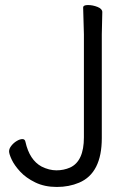

<svg xmlns="http://www.w3.org/2000/svg" viewBox="-20 -725 532 762"><path d="M294 0Q254 17 205.5 17Q157 17 120 -1Q83 -19 60 -44Q37 -69 26.5 -91.5Q16 -114 16 -124.5Q16 -135 25 -146.5Q34 -158 46.5 -165.5Q59 -173 69 -173Q79 -173 81 -162Q97 -90 145 -64Q175 -49 204 -49Q233 -49 258 -60Q313 -85 313 -180V-589L310 -695Q310 -705 329 -705Q348 -705 367 -697.5Q386 -690 386 -677L384 -588V-177Q384 -38 294 0Z"/></svg>

Font: LXGW Bright TC
Style: Regular
Weight: 400
Designer: Christian Thalmann (Catharsis Fonts)
Foundry: LXGW / Christian Thalmann (Catharsis Fonts) / Fontworks Inc.
Version: Version 5.501